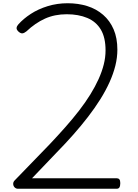

<svg xmlns="http://www.w3.org/2000/svg" viewBox="-20 -1166 853 1186"><path d="M91 0Q79 0 70.5 -8.5Q62 -17 61.5 -29.5Q61 -42 71 -52L286 -274Q338 -329 384 -381Q430 -433 469 -483.5Q508 -534 538 -582.5Q568 -631 589 -677.5Q610 -724 621 -768Q632 -812 632 -855Q632 -934 603 -983Q574 -1032 519.5 -1055Q465 -1078 392 -1078Q318 -1078 258 -1051Q198 -1024 143 -972Q129 -961 118.5 -960Q108 -959 95 -970Q81 -983 82.5 -994Q84 -1005 93 -1015Q124 -1050 170 -1080Q216 -1110 274.5 -1128Q333 -1146 398 -1146Q463 -1146 519 -1128.5Q575 -1111 617 -1074.5Q659 -1038 682 -984.5Q705 -931 705 -859Q705 -810 692.5 -760Q680 -710 656.5 -658Q633 -606 599.5 -552.5Q566 -499 524 -444.5Q482 -390 433 -334.5Q384 -279 329 -223L178 -65H700Q711 -65 717 -58.5Q723 -52 723 -35Q723 -18 718 -9Q713 0 700 0Z"/></svg>

Font: Playwrite BR Light
Style: Regular
Weight: 300
Version: Version 1.003